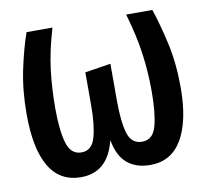

<svg xmlns="http://www.w3.org/2000/svg" viewBox="-67 -614 748 700"><g transform="rotate(-10 307.5 -264.5)"><path d="M540 -541.5Q559.5 -484.1 576.2 -409.2Q592.8 -334.4 592.8 -246.2Q592.8 -122.1 553.1 -54.1Q513.3 13.8 435.9 13.8Q382.6 13.8 350 -13.8Q317.4 -41.5 306.7 -101Q279 13.8 179 13.8Q100.5 13.8 61.5 -52.6Q22.6 -119 22.6 -246.2Q22.6 -334.4 38.5 -409.7Q54.4 -485.1 74.4 -541.5H170.3Q145.6 -458.5 137.4 -390.3Q129.2 -322.1 129.2 -249.2Q129.2 -168.2 142.8 -121.5Q156.4 -74.9 195.9 -74.9Q234.9 -74.9 247.4 -120.3Q260 -165.6 260 -237.9V-360L355.4 -374.9V-239.5Q355.4 -160 368.2 -117.4Q381 -74.9 420.5 -74.9Q460.5 -74.9 473.3 -121.5Q486.2 -168.2 486.2 -249.2Q486.2 -322.1 476.7 -390.5Q467.2 -459 443.1 -541.5Z"/></g></svg>

Font: Fira Code Medium
Style: Regular
Weight: 500
Designer: Carrois Corporate, Edenspiekermann AG, Nikita Prokopov
Foundry: Carrois Corporate, Edenspiekermann AG, Nikita Prokopov
Version: Version 6.002